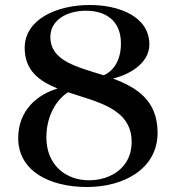

<svg xmlns="http://www.w3.org/2000/svg" viewBox="-20 -735 704 770"><path d="M79 -543C79 -452 137 -410 211 -380C130 -356 53 -293 53 -181C53 -51 176 15 329 15C474 15 612 -56 612 -203C612 -333 527 -385 433 -420C493 -434 579 -478 579 -557C579 -668 459 -715 340 -715C207 -715 79 -657 79 -543ZM166 -184C166 -276 211 -339 253 -365C372 -325 508 -300 508 -165C508 -64 425 -12 337 -12C245 -12 166 -72 166 -184ZM182 -587C182 -655 249 -692 325 -692C403 -692 465 -653 465 -561C465 -484 428 -447 396 -433C289 -467 182 -490 182 -587Z"/></svg>

Font: Sprat Medium
Style: Regular
Weight: 500
Designer: Ethan Nakache
Foundry: Collletttivo
Version: Version 2.000;Glyphs 3.2 (3217)